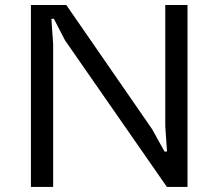

<svg xmlns="http://www.w3.org/2000/svg" viewBox="-20 -735 859 755"><path d="M101.6 0V-715.3H240.7L578.1 -227.1L627 -139.2H636.7L629.9 -238.8V-715.3H717.3V0H636.2L235.8 -576.2L191.9 -661.1H182.1L189 -561.5V0Z"/></svg>

Font: Proza Libre
Style: Regular
Weight: 400
Designer: Jasper de Waard
Foundry: Jasper de Waard
Version: Version 1.000; ttfautohint (v1.4.1.8-43bc)